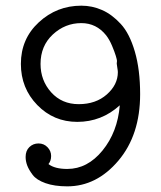

<svg xmlns="http://www.w3.org/2000/svg" viewBox="-20 -642 565 673"><path d="M53.2 -418Q53.2 -505.9 116.2 -564Q179.2 -622.1 265.1 -622.1Q303.2 -622.1 337.6 -606.9Q372.1 -591.8 403.1 -558.3Q434.1 -524.9 452.6 -461.4Q471.2 -397.9 471.2 -312Q471.2 -168.9 395 -78.9Q318.8 11.2 215.8 11.2Q170.9 11.2 139.4 0Q107.9 -11.2 94.5 -29.1Q81.1 -46.9 75.4 -62Q69.8 -77.1 69.8 -91.8Q69.8 -113.8 83 -126.5Q96.2 -139.2 115 -139.2Q133.8 -139.2 146.5 -126Q159.2 -112.8 159.2 -95.2Q159.2 -78.1 149.9 -66.9Q171.9 -49.8 215.8 -49.8Q286.6 -49.8 339.4 -114.5Q392.1 -179.2 399.9 -272.9Q335.9 -214.8 251 -214.8Q168 -214.8 110.6 -273.9Q53.2 -333 53.2 -418ZM122.1 -418Q122.1 -359.9 159.4 -318.4Q196.8 -276.9 255.9 -276.9Q315.9 -276.9 354.5 -311Q393.1 -345.2 393.1 -389.2Q393.1 -394 391.1 -405.5Q389.2 -417 389.2 -418.9Q389.2 -421.9 389.6 -424.3Q390.1 -426.8 390.1 -428.2Q390.1 -432.1 386 -446Q381.8 -460 372.8 -481.4Q363.8 -502.9 352.1 -518.1Q317.9 -561 265.1 -561Q208 -561 165 -521Q122.1 -481 122.1 -418Z"/></svg>

Font: CMU Typewriter Text Variable Width
Style: Medium
Weight: 500
Version: Version 0.7.0